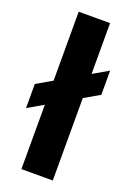

<svg xmlns="http://www.w3.org/2000/svg" viewBox="-157 -781 571 834"><g transform="rotate(20 128.0 -364.0)"><path d="M201.2 -727.5V0H56.2V-727.5ZM-15.6 -255.9V-367.2L272 -533.7V-421.9Z"/></g></svg>

Font: Inter 24pt
Style: Bold
Weight: 700
Designer: Rasmus Andersson
Foundry: rsms
Version: Version 4.001;git-66647c0bb